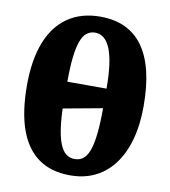

<svg xmlns="http://www.w3.org/2000/svg" viewBox="-87 -857 840 946"><g transform="rotate(10 333.0 -384.0)"><path d="M327 14Q232 14 168.5 -31Q105 -76 73 -165Q41 -254 41 -387Q41 -514 75.5 -602Q110 -690 177 -736Q244 -782 339 -782Q481 -782 553 -682Q625 -582 625 -385Q625 -261 589.5 -171.5Q554 -82 487 -34Q420 14 327 14ZM335 -69Q361 -69 379 -84Q397 -99 408 -131Q419 -163 424.5 -215Q430 -267 430 -340L234 -304Q237 -221 248.5 -169.5Q260 -118 281.5 -93.5Q303 -69 335 -69ZM234 -438H430Q430 -569 404.5 -634.5Q379 -700 327 -700Q303 -700 285 -685.5Q267 -671 256 -639.5Q245 -608 239.5 -558.5Q234 -509 234 -438Z"/></g></svg>

Font: Literata 18pt ExtraBold
Style: Regular
Weight: 800
Designer: Latin by Veronika Burian and Jose Scaglione. Greek by Irene Vlachou. Cyrillic by Vera Evstafieva.
Foundry: TypeTogether
Version: Version 3.103;gftools[0.9.29]